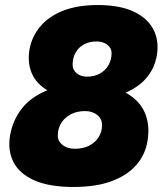

<svg xmlns="http://www.w3.org/2000/svg" viewBox="-20 -732 650 764"><path d="M272 12Q177 12 117.5 -14Q58 -40 34 -86.5Q10 -133 20 -193Q31 -254 66.5 -299.5Q102 -345 164 -371Q226 -397 316 -396Q412 -397 471 -368Q530 -339 554 -288.5Q578 -238 567 -171Q558 -116 522 -75Q486 -34 424 -11Q362 12 272 12ZM278 -140Q310 -140 334 -152Q358 -164 372 -185.5Q386 -207 386 -234Q386 -259 367 -274.5Q348 -290 318 -290Q287 -290 262.5 -277.5Q238 -265 224 -243Q210 -221 210 -192Q210 -170 229 -155Q248 -140 278 -140ZM331 -337Q245 -337 189.5 -362Q134 -387 111 -431Q88 -475 97 -533Q106 -586 140 -626.5Q174 -667 231.5 -689.5Q289 -712 369 -712Q455 -712 510.5 -686.5Q566 -661 590 -615.5Q614 -570 604 -511Q595 -459 561 -420Q527 -381 469 -359Q411 -337 331 -337ZM326 -427Q355 -427 377 -439Q399 -451 411.5 -472.5Q424 -494 424 -521Q424 -541 407 -554Q390 -567 364 -567Q336 -567 314.5 -555.5Q293 -544 281 -523Q269 -502 269 -475Q269 -454 285 -440.5Q301 -427 326 -427Z"/></svg>

Font: Figtree Black
Style: Italic
Weight: 900
Italic angle: -9.5°
Foundry: Erik Kennedy
Version: Version 2.001;gftools[0.9.30]